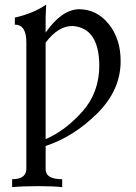

<svg xmlns="http://www.w3.org/2000/svg" viewBox="-20 -522 586 826"><path d="M176.3 76.7Q261.7 39.6 334.5 -42.2Q407.2 -124 407.2 -240.7Q405.8 -402.3 292 -410.2Q229.5 -410.2 176.3 -338.4ZM247.6 283.2Q212.4 278.8 144.5 278.8Q77.1 278.8 32.2 283.2V249Q91.3 249 93.3 206.5V-340.3Q93.3 -416 43.9 -416V-446.3Q125 -464.8 178.7 -502.4L176.3 -447.8V-381.8Q244.6 -480 319.3 -482.4Q396 -482.4 447.5 -418.9Q499 -355.5 499 -258.8Q499 -133.8 397.9 -33.7Q296.9 66.4 176.3 106V206.1Q176.3 249 247.6 249Z"/></svg>

Font: Kelvinch
Style: Regular
Weight: 400
Designer: Paul James MIller
Foundry: High-Logic / Made with FontCreator
Version: Version 3.30 September 23, 2016